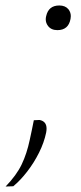

<svg xmlns="http://www.w3.org/2000/svg" viewBox="-60 -524 294 701"><path d="M149.5 -414Q127 -414 115.5 -429Q107 -440 107 -453.5Q107 -459 108.5 -465Q117 -504 156.5 -504Q178.5 -504 190 -490Q198.5 -479 198.5 -465Q198.5 -460.5 197.5 -455Q190 -414 149.5 -414ZM-39.5 157Q0.5 115.5 19.2 76.2Q38 37 48.5 -13Q52.5 -31 56.2 -49Q60 -67 63.5 -85L84.5 -86Q110 -81 110 -54.5Q110 -48 108.5 -40Q101 -3.5 82.5 33.5Q64 70.5 39.2 102.5Q14.5 134.5 -11.5 156Z"/></svg>

Font: Heraclito Thin
Style: Italic
Weight: 100
Italic angle: -12°
Designer: Kostas Bartsokas (font) & Cristiano Sobral (main changes)
Foundry: Kostas Bartsokas (font) & Cristiano Sobral (main changes)
Version: Version 1.00;July 8, 2020;FontCreator 13.0.0.2655 64-bit